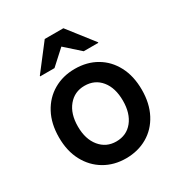

<svg xmlns="http://www.w3.org/2000/svg" viewBox="-171 -836 909 967"><g transform="rotate(-30 283.5 -353.0)"><path d="M283.3 10Q214.2 10 159.6 -22.1Q105 -54.2 73.8 -112.5Q42.5 -170.8 42.5 -250Q42.5 -330 73.8 -388.3Q105 -446.7 159.6 -478.3Q214.2 -510 283.3 -510Q354.2 -510 408.3 -478.3Q462.5 -446.7 493.3 -388.3Q524.2 -330 524.2 -250Q524.2 -170.8 493.3 -112.1Q462.5 -53.3 407.9 -21.7Q353.3 10 283.3 10ZM283.3 -88.3Q343.3 -88.3 378.8 -132.5Q414.2 -176.7 414.2 -250Q414.2 -324.2 378.8 -367.9Q343.3 -411.7 283.3 -411.7Q225 -411.7 188.8 -367.9Q152.5 -324.2 152.5 -250Q152.5 -176.7 188.8 -132.5Q225 -88.3 283.3 -88.3ZM114.2 -564.2V-567.5L228.3 -715.8H336.7L452.5 -567.5V-564.2H367.5L281.7 -640.8L197.5 -564.2Z"/></g></svg>

Font: Funnel Sans Medium
Style: Regular
Weight: 500
Version: Version 1.000; Beta; Release 5; Build 24; ttfautohint (v1.8.